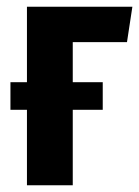

<svg xmlns="http://www.w3.org/2000/svg" viewBox="-20 -550 413 570"><path d="M357 -425H196V-306H285V-224H196V0H60V-224H11V-306H60V-530H373Z"/></svg>

Font: Fira Sans Extra Condensed SemiBold
Style: Regular
Weight: 600
Width: 1
Designer: Carrois Corporate & Edenspiekermann AG
Foundry: Carrois Corporate GbR & Edenspiekermann AG
Version: Version 4.203